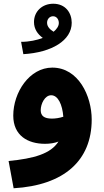

<svg xmlns="http://www.w3.org/2000/svg" viewBox="-20 -778 555 1028"><path d="M364 -656C364 -709 331 -758 265 -758C206 -758 162 -717 162 -660C162 -622 182 -595 209 -575C177 -563 137 -554 93 -554L105 -488C258 -497 364 -562 364 -656ZM232 -656C232 -676 246 -691 264 -691C284 -691 295 -673 295 -655C295 -639 285 -623 267 -608C247 -620 232 -636 232 -656ZM471 -138C471 -264 400 -416 260 -416C138 -416 51 -284 51 -159C51 -52 129 -8 221 -8C248 -8 272 -12 293 -20C252 45 162 71 26 84L53 230C323 214 471 82 471 -138ZM198 -188C198 -222 220 -268 254 -268C291 -268 314 -218 319 -153C298 -146 276 -143 258 -143C216 -143 198 -158 198 -188Z"/></svg>

Font: Noto Sans Arabic UI Extra
Style: Regular
Weight: 800
Designer: Nadine Chahine - Monotype Design Team
Foundry: Monotype Imaging Inc.
Version: Version 1.900